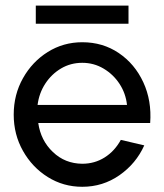

<svg xmlns="http://www.w3.org/2000/svg" viewBox="-20 -668 599 700"><path d="M280 13Q211 13 154.2 -22.5Q97.5 -58 63.8 -117.8Q30 -177.5 30 -250Q30 -323 63.8 -383Q97.5 -443 154.2 -478.5Q211 -514 280 -514Q355 -514 413.2 -474.5Q471.5 -435 502.5 -368Q533.5 -301 527.5 -219.5H119.5Q128.5 -156 172.8 -113.8Q217 -71.5 280 -71Q325 -71 361.5 -94Q398 -117 420.5 -158L506 -138Q476 -71.5 415.5 -29.2Q355 13 280 13ZM117 -285.5H443Q438.5 -327.5 415.8 -362.2Q393 -397 357.5 -418Q322 -439 280 -439Q237.5 -439 202.8 -418.5Q168 -398 145.2 -363.2Q122.5 -328.5 117 -285.5ZM110.5 -647.5H448.5V-581.5H110.5Z"/></svg>

Font: Urbanist Medium
Style: Regular
Weight: 500
Designer: Corey Hu
Foundry: Corey Hu
Version: Version 1.321; ttfautohint (v1.8.4.7-5d5b)